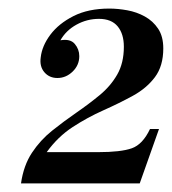

<svg xmlns="http://www.w3.org/2000/svg" viewBox="-20 -748 401 448"><path d="M330 -447H351L306 -320H29Q35 -362 54.5 -391.5Q74 -421 101.5 -443Q129 -465 158 -485Q187 -505 212.5 -526Q238 -547 253.5 -574Q269 -601 269 -639Q269 -669 254.5 -686.5Q240 -704 211 -704Q183 -704 158.5 -690.5Q134 -677 121 -654L75 -614Q78 -641 97.5 -667Q117 -693 151.5 -710.5Q186 -728 235 -728Q255 -728 277 -724Q299 -720 318 -709.5Q337 -699 349 -681Q361 -663 361 -635Q361 -594 341.5 -568Q322 -542 290 -524.5Q258 -507 221 -490.5Q184 -474 149.5 -451.5Q115 -429 89 -393H209Q262 -393 287.5 -402Q313 -411 330 -447ZM114 -566Q95 -566 83.5 -579.5Q72 -593 75 -614L121 -654Q144 -658 154.5 -645.5Q165 -633 165 -617Q165 -596 149.5 -581Q134 -566 114 -566Z"/></svg>

Font: Brygada 1918 SemiBold
Style: Italic
Weight: 600
Italic angle: -8°
Designer: Mateusz Machalski | Borys Kosmynka | Przemek Hoffer
Foundry: NIEPODLEGLA 2018
Version: Version 3.006